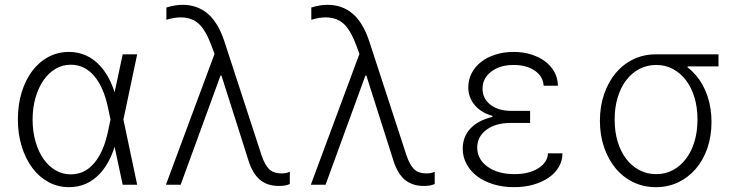

<svg xmlns="http://www.w3.org/2000/svg" viewBox="-20 -765 3040 795"><path d="M445 -305V-235L427 -320Q409 -405 369.5 -451Q330 -497 273 -497Q239 -497 210 -480Q181 -463 160 -432.5Q139 -402 127 -360.5Q115 -319 115 -270Q115 -221 127 -179Q139 -137 160 -107Q181 -77 210 -60Q239 -43 273 -43Q330 -43 369.5 -89Q409 -135 427 -220ZM468 -210Q447 -104 394.5 -47Q342 10 266 10Q220 10 181 -11Q142 -32 114 -69.5Q86 -107 70 -158.5Q54 -210 54 -270Q54 -331 69.5 -382Q85 -433 113 -470.5Q141 -508 180 -529Q219 -550 265 -550Q341 -550 394 -493Q447 -436 468 -330L480 -270ZM438 -371H452L488 -540H548L491 -270L548 0H488L452 -169H438L462 -270Z M667 0H728L893 -452H897L1009 -100Q1026 -46 1056.5 -20.5Q1087 5 1135 5Q1147 5 1157.5 3.5Q1168 2 1180 -3V-54Q1172 -50 1163.5 -48.5Q1155 -47 1145 -47Q1113 -47 1095 -64Q1077 -81 1063 -122L909 -594Q883 -672 840 -708.5Q797 -745 736 -745Q721 -745 705 -742.5Q689 -740 669 -734V-683Q685 -688 699.5 -690.5Q714 -693 728 -693Q774 -693 803 -666.5Q832 -640 856 -575L875 -524L878 -568Z M1267 0H1328L1493 -452H1497L1609 -100Q1626 -46 1656.5 -20.5Q1687 5 1735 5Q1747 5 1757.5 3.5Q1768 2 1780 -3V-54Q1772 -50 1763.5 -48.5Q1755 -47 1745 -47Q1713 -47 1695 -64Q1677 -81 1663 -122L1509 -594Q1483 -672 1440 -708.5Q1397 -745 1336 -745Q1321 -745 1305 -742.5Q1289 -740 1269 -734V-683Q1285 -688 1299.5 -690.5Q1314 -693 1328 -693Q1374 -693 1403 -666.5Q1432 -640 1456 -575L1475 -524L1478 -568Z M2231 -410H2290Q2290 -440 2276 -466Q2262 -492 2237.5 -510.5Q2213 -529 2179.5 -539.5Q2146 -550 2107 -550Q2066 -550 2031.5 -539Q1997 -528 1972 -508.5Q1947 -489 1933 -462Q1919 -435 1919 -404Q1919 -362 1945 -330.5Q1971 -299 2019 -285V-281Q1960 -267 1928 -233Q1896 -199 1896 -149Q1896 -115 1912 -85.5Q1928 -56 1956 -35Q1984 -14 2023 -2Q2062 10 2108 10Q2152 10 2188.5 -0.5Q2225 -11 2252 -29.5Q2279 -48 2294 -74Q2309 -100 2309 -130H2249Q2247 -92 2208.5 -68Q2170 -44 2110 -44Q2041 -44 1998.5 -75Q1956 -106 1956 -154Q1956 -199 1994 -227.5Q2032 -256 2095 -256H2175V-306H2097Q2043 -306 2010.5 -331.5Q1978 -357 1978 -398Q1978 -441 2014 -468.5Q2050 -496 2107 -496Q2161 -496 2195 -472Q2229 -448 2231 -410Z M2697 -44Q2659 -44 2627.5 -60.5Q2596 -77 2573 -107Q2550 -137 2537.5 -178.5Q2525 -220 2525 -270Q2525 -320 2537.5 -361.5Q2550 -403 2573 -433Q2596 -463 2627.5 -479.5Q2659 -496 2697 -496Q2735 -496 2766 -479.5Q2797 -463 2820 -433Q2843 -403 2855.5 -361.5Q2868 -320 2868 -270Q2868 -220 2855.5 -178.5Q2843 -137 2820 -107Q2797 -77 2766 -60.5Q2735 -44 2697 -44ZM2696 10Q2746 10 2788 -10Q2830 -30 2861 -66Q2892 -102 2909 -151.5Q2926 -201 2926 -260Q2926 -319 2909 -368.5Q2892 -418 2861 -454Q2830 -490 2787.5 -510Q2745 -530 2695 -530L2827 -476V-490H2955V-540H2695Q2645 -540 2602.5 -519.5Q2560 -499 2529.5 -462.5Q2499 -426 2481.5 -375.5Q2464 -325 2464 -265Q2464 -205 2481.5 -154.5Q2499 -104 2529.5 -67.5Q2560 -31 2602.5 -10.5Q2645 10 2696 10Z"/></svg>

Font: CommitMonoV142 ExtLt
Style: Regular
Weight: 200
Monospace: yes
Designer: Eigil Nikolajsen
Foundry: Eigil Nikolajsen
Version: Version 1.142